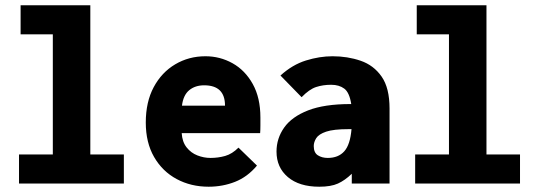

<svg xmlns="http://www.w3.org/2000/svg" viewBox="-20 -695 2040 727"><path d="M52 0V-110H180V-565H58V-675H322V-110H449V0Z M770 12Q703 12 649 -17Q595 -46 563.5 -100.5Q532 -155 532 -231Q532 -309 562 -365Q592 -421 643.5 -451.5Q695 -482 758 -482Q813 -482 860.5 -455.5Q908 -429 937 -377Q966 -325 966 -250Q966 -238 966 -220Q966 -202 965 -191H668Q670 -158 686.5 -137Q703 -116 727.5 -106.5Q752 -97 777 -97Q806 -97 832.5 -104.5Q859 -112 883 -136L953 -68Q917 -25 870 -6.5Q823 12 770 12ZM669 -295H832Q832 -372 753 -372Q719 -372 696.5 -353.5Q674 -335 669 -295Z M1189 12Q1113 12 1070 -24.5Q1027 -61 1027 -121Q1027 -171 1056 -212Q1085 -253 1146.5 -277Q1208 -301 1307 -301H1310Q1303 -345 1283.5 -359.5Q1264 -374 1234 -374Q1203 -374 1177 -365.5Q1151 -357 1122 -327L1042 -409Q1087 -450 1138.5 -466Q1190 -482 1239 -482Q1296 -482 1345.5 -465Q1395 -448 1425 -405Q1455 -362 1455 -284V0H1312V-37Q1286 -12 1259.5 0Q1233 12 1189 12ZM1168 -142Q1168 -117 1183.5 -107Q1199 -97 1221 -97Q1261 -97 1283.5 -122Q1306 -147 1311 -206Q1304 -206 1300 -206Q1243 -206 1215 -196.5Q1187 -187 1177.5 -172Q1168 -157 1168 -142Z M1552 0V-110H1680V-565H1558V-675H1822V-110H1949V0Z"/></svg>

Font: Inconsolata Black
Style: Regular
Weight: 900
Monospace: yes
Designer: Raph Levien, Cyreal, Brenton Simpson
Foundry: Raph Levien, Cyreal, Google
Version: Version 3.001; ttfautohint (v1.8.2.53-6de2)